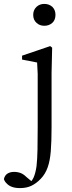

<svg xmlns="http://www.w3.org/2000/svg" viewBox="-83 -707 369 983"><path d="M19 256Q53 256 78 244Q103 232 126 208Q149 184 161 150Q173 117 177 67Q181 17 181 -55V-334L184 -463L174 -471L30 -422V-402L107 -387Q109 -357 110 -329Q110 -300 110 -258V-56Q110 10 109 59Q108 109 104 144Q99 179 89 202Q83 214 78 220Q72 226 64 229V235H88V229L52 199Q38 185 23 179Q7 173 -11 173Q-31 173 -45 182Q-59 191 -63 210Q-59 223 -48 233Q-38 244 -21 250Q-4 256 19 256ZM144 -575Q168 -575 185 -590Q201 -605 201 -631Q201 -656 185 -672Q168 -687 144 -687Q120 -687 104 -672Q87 -656 87 -631Q87 -605 104 -590Q120 -575 144 -575Z"/></svg>

Font: Source Serif 4 48pt
Style: Regular
Weight: 400
Designer: Frank Grie√ühammer
Foundry: Adobe Systems Incorporated
Version: Version 4.004;hotconv 1.0.116;makeotfexe 2.5.65601